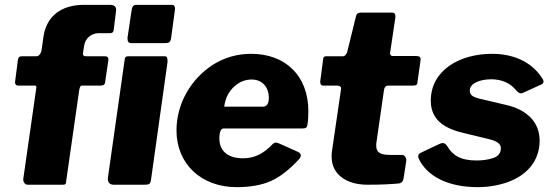

<svg xmlns="http://www.w3.org/2000/svg" viewBox="-20 -762 2283 792"><path d="M335 -530C326 -530 322 -533 322 -540V-542L327 -573C331 -604 358 -625 386 -625H432C443 -625 448 -629 449 -638L459 -720C459 -721 459 -722 459 -723C459 -735 450 -742 433 -742H326C231 -742 171 -694 159 -609L151 -552C148 -540 140 -530 131 -530H74C59 -530 57 -527 54 -516L42 -423C42 -414 46 -409 55 -409H123C128 -409 130 -407 130 -403V-401L76 -24C76 -23 76 -22 76 -21C76 -11 83 0 94 0H238C250 0 252 -2 253 -15L307 -392C310 -404 312 -409 317 -409H395C407 -409 413 -413 414 -425L427 -514C427 -515 427 -516 427 -517C427 -525 425 -530 410 -530ZM702 -725C702 -736 698 -742 691 -742H542C531 -742 525 -735 523 -721L507 -613C506 -611 506 -608 506 -603C506 -590 511 -584 521 -584H655C678 -584 683 -587 686 -606ZM671 -506C671 -508 671 -510 671 -512C671 -524 668 -530 660 -530H511C499 -530 495 -527 494 -514L425 -28C425 -27 425 -26 425 -24C425 -10 432 0 449 0H573C596 0 600 -2 603 -21Z M956 10C1011 10 1058 2 1097 -15C1135 -32 1174 -62 1215 -107C1219 -112 1221 -117 1221 -120C1221 -127 1217 -132 1208 -136L1132 -170C1124 -173 1119 -174 1117 -174C1114 -174 1111 -172 1106 -169C1066 -126 1027 -109 982 -109C923 -109 885 -137 885 -190C885 -218 891 -232 902 -232H1224C1241 -232 1247 -235 1248 -247C1251 -264 1252 -282 1252 -303C1252 -450 1157 -540 1016 -540C959 -540 907 -525 860 -496C766 -436 708 -333 708 -224C708 -86 810 10 956 10ZM905 -322C909 -355 922 -382 944 -403C966 -424 991 -434 1018 -434C1065 -434 1089 -399 1089 -359C1089 -334 1080 -322 1065 -322Z M1496 0C1549 0 1591 -2 1623 -5C1636 -6 1643 -13 1645 -28L1656 -99C1656 -100 1656 -101 1656 -102C1656 -112 1648 -123 1639 -123H1591C1548 -123 1532 -133 1532 -161C1532 -167 1532 -172 1533 -176L1564 -391C1566 -403 1572 -409 1581 -409H1681C1696 -409 1701 -411 1702 -423L1715 -515C1715 -516 1715 -517 1715 -518C1715 -527 1709 -531 1695 -531H1600C1593 -531 1589 -536 1589 -541V-543L1610 -684C1611 -687 1611 -690 1611 -694C1611 -705 1607 -710 1598 -710H1469C1457 -710 1452 -706 1449 -697L1412 -547C1409 -538 1403 -530 1395 -530H1331C1318 -530 1314 -529 1313 -518L1302 -434C1301 -431 1301 -428 1301 -424C1301 -414 1305 -409 1313 -409H1369C1380 -409 1387 -405 1387 -397V-396L1349 -136C1348 -131 1348 -124 1348 -115C1348 -44 1407 0 1496 0Z M1951 10C1994 10 2036 3 2075 -11C2153 -39 2206 -98 2206 -182C2206 -253 2160 -309 2064 -330L1958 -355C1926 -363 1918 -372 1918 -389C1918 -418 1959 -435 2007 -435C2052 -435 2086 -417 2106 -393C2115 -382 2122 -377 2128 -377C2131 -377 2134 -378 2137 -379L2212 -413C2219 -416 2222 -420 2222 -426C2222 -429 2221 -433 2218 -437C2181 -497 2111 -540 2010 -540C1873 -540 1757 -470 1757 -347C1757 -275 1802 -234 1894 -213L1993 -189C2032 -180 2046 -168 2046 -151C2046 -130 2035 -117 2014 -110C1993 -103 1970 -100 1945 -100C1878 -100 1846 -123 1825 -159C1819 -168 1813 -172 1806 -172C1802 -172 1797 -170 1790 -167L1716 -132C1709 -129 1705 -124 1705 -118C1705 -115 1706 -111 1708 -106C1741 -38 1823 10 1951 10Z"/></svg>

Font: Libre Franklin ExtraBold
Style: Italic
Weight: 800
Italic angle: -8°
Designer: Pablo Impallari, Rodrigo Fuenzalida
Foundry: Impallari Type
Version: Version 1.002; ttfautohint (v1.5)